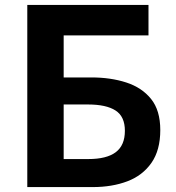

<svg xmlns="http://www.w3.org/2000/svg" viewBox="-20 -761 715 781"><path d="M91 0V-741H584V-617H239V-446H352Q430 -446 493.5 -425.5Q557 -405 594.5 -358.5Q632 -312 632 -232Q632 -150 596 -98.5Q560 -47 498 -23.5Q436 0 357 0ZM239 -114H339Q414 -114 451 -142Q488 -170 488 -229Q488 -287 450 -311.5Q412 -336 338 -336H239Z"/></svg>

Font: Noto Sans SC
Style: Bold
Weight: 700
Designer: Ryoko NISHIZUKA  (kana, bopomofo & ideographs); Paul D. Hunt (Latin, Greek & Cyrillic); Sandoll Communications , Soo-you
Foundry: Adobe
Version: Version 2.004-H2;hotconv 1.0.118;makeotfexe 2.5.65603